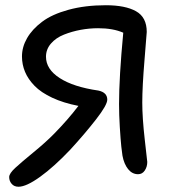

<svg xmlns="http://www.w3.org/2000/svg" viewBox="-20 -667 669 734"><path d="M50.8 46.9Q34.2 46.9 24.7 35.9Q15.1 24.9 15.1 9.8Q15.1 -3.9 38.8 -25.6Q62.5 -47.4 108.6 -85.2Q154.8 -123 187 -155.8Q239.7 -209.5 279.8 -262.2Q222.2 -273.4 179.4 -293.5Q136.7 -313.5 112.1 -338.9Q87.4 -364.3 75.7 -392.3Q64 -420.4 64 -451.2Q64 -487.3 83.5 -521.2Q103 -555.2 140.9 -583.7Q178.7 -612.3 241.9 -629.6Q305.2 -647 384.8 -647Q459 -647 500 -624Q541 -601.1 541 -544.9Q541 -541 532.5 -438.5Q523.9 -335.9 523.9 -274.9Q523.9 -216.8 533.4 -133.3Q543 -49.8 543 -47.9Q543 -29.3 533.4 -15.1Q523.9 -1 507.8 -1Q485.4 -1 469.7 -20.5Q454.1 -40 448.2 -71.8Q446.8 -78.6 443.8 -106.2Q440.9 -133.8 438 -181.2Q435.1 -228.5 435.1 -269Q435.1 -371.6 451.2 -542Q412.1 -559.1 355 -559.1Q321.8 -559.1 288.6 -553Q255.4 -546.9 224.6 -534.7Q193.8 -522.5 174.8 -500.5Q155.8 -478.5 155.8 -450.2Q155.8 -402.3 208.5 -368.4Q261.2 -334.5 356 -320.8Q390.1 -313.5 390.1 -286.1Q390.1 -265.6 346.9 -210.2Q303.7 -154.8 249 -95.2Q186.5 -29.3 133.5 8.8Q80.6 46.9 50.8 46.9Z"/></svg>

Font: Shantell Sans Irregular
Style: Regular
Weight: 400
Designer: Stephen Nixon, Anya Danilova, Shantell Martin
Foundry: Arrow Type
Version: Version 1.006;[9816181b4]